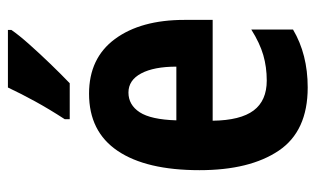

<svg xmlns="http://www.w3.org/2000/svg" viewBox="-180 -626 816 497"><g transform="rotate(-90 228.5 -378.0)"><path d="M234 -556Q326 -556 375.5 -489Q425 -422 425 -309V-236H164Q165 -164 190.5 -130Q216 -96 268 -96Q303 -96 334 -105Q365 -114 400 -136V-28Q336 10 250 10Q137 10 86.5 -65Q36 -140 36 -270Q36 -408 86 -482Q136 -556 234 -556ZM237 -454Q205 -454 186 -425Q167 -396 165 -330H304Q304 -388 286.5 -421Q269 -454 237 -454ZM399 -757Q386 -738 362 -711Q338 -684 311 -656Q284 -628 261 -606H168V-619Q194 -659 214 -695.5Q234 -732 250 -766H399Z"/></g></svg>

Font: Noto Sans Armenian ExtraCondensed
Style: Bold
Weight: 700
Width: 2
Designer: Monotype Design Team
Foundry: Monotype Imaging Inc.
Version: Version 2.008; ttfautohint (v1.8.4.7-5d5b)